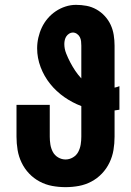

<svg xmlns="http://www.w3.org/2000/svg" viewBox="-20 -763 540 791"><path d="M250 8Q222 8 195 3Q168 -2 143.5 -15Q119 -28 100 -48Q81 -68 69 -93Q57 -118 52.5 -145Q48 -172 48 -200V-331H185V-200Q185 -184 187.5 -168Q190 -152 197.5 -137.5Q205 -123 219.5 -114.5Q234 -106 250 -106Q266 -106 280.5 -114.5Q295 -123 302.5 -137.5Q310 -152 312.5 -168Q315 -184 315 -200V-326Q278 -340 245 -363Q212 -386 187 -417Q162 -448 147.5 -486Q133 -524 133 -564Q133 -586 138 -608Q143 -630 152.5 -650Q162 -670 176.5 -687Q191 -704 209.5 -716.5Q228 -729 249.5 -736Q271 -743 293 -743Q315 -743 336.5 -739Q358 -735 377.5 -724Q397 -713 412 -696.5Q427 -680 436 -660.5Q445 -641 448.5 -619Q452 -597 452 -575V-402Q457 -403 462 -404.5Q467 -406 472 -408V-311Q467 -310 462 -309.5Q457 -309 452 -308V-200Q452 -172 447.5 -145Q443 -118 431 -93Q419 -68 400 -48Q381 -28 356.5 -15Q332 -2 305 3Q278 8 250 8ZM315 -440V-575Q315 -584 314 -593Q313 -602 309 -610Q305 -618 297 -623.5Q289 -629 280 -629Q272 -629 265 -624.5Q258 -620 253.5 -613.5Q249 -607 247 -598.5Q245 -590 245 -582Q245 -562 252.5 -543Q260 -524 269.5 -506Q279 -488 290 -471.5Q301 -455 315 -440Z"/></svg>

Font: Iosevka Heavy
Style: Regular
Weight: 900
Monospace: yes
Designer: Belleve Invis
Foundry: Belleve Invis
Version: Version 32.5.0; ttfautohint (v1.8.4)